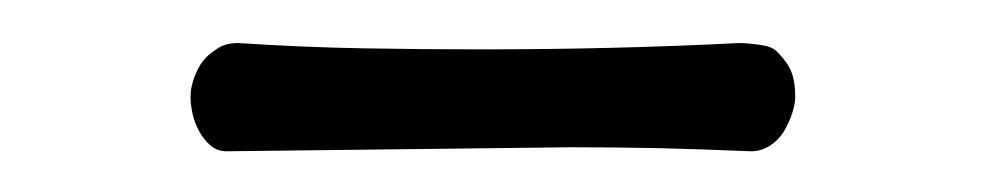

<svg xmlns="http://www.w3.org/2000/svg" viewBox="-20 -643 468 91"><path d="M87.4 -571.3Q83 -571.3 79.8 -574Q76.7 -576.7 74.5 -580.6Q72.3 -584.5 71.3 -588.9Q70.3 -593.3 70.3 -597.2Q70.3 -602.1 72.5 -607.4Q74.7 -612.8 77.6 -615.7Q80.1 -618.2 83.7 -620.4Q87.4 -622.6 92.8 -622.6Q123.5 -620.6 151.9 -620.1Q180.2 -619.6 207.5 -619.6Q272 -619.6 330.1 -622.6Q334 -622.6 339.8 -621.8Q345.7 -621.1 348.1 -618.7Q353.5 -613.3 355.2 -608.6Q356.9 -604 356.9 -597.2Q356.9 -593.8 355.5 -589.4Q354 -585 351.6 -580.8Q349.1 -576.7 345 -574Q340.8 -571.3 335.9 -571.3Q312.5 -572.3 291.5 -572.8Q270.5 -573.2 250 -573.2Z"/></svg>

Font: IM FELL French Canon
Style: Regular
Weight: 400
Designer: Igino Marini
Foundry: Igino Marini,
Version: 3.00